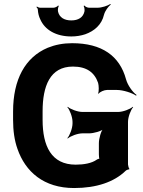

<svg xmlns="http://www.w3.org/2000/svg" viewBox="-20 -939 721 969"><path d="M362 -108C239 -108 195 -202 195 -334V-377C195 -504 232 -603 348 -603C418 -603 457 -573 475 -521C479 -508 480 -477 475 -468L478 -466C483 -475 506 -485 520 -485H570C601 -485 648 -470 667 -456L669 -460C650 -473 624 -509 616 -539C584 -657 494 -721 344 -721C299 -721 258 -713 221 -698C107 -650 46 -538 46 -376V-334C46 -279 53 -230 68 -188C108 -72 201 10 354 10C468 10 556 -21 613 -76C616 -80 628 -85 632 -84L633 -87C630 -89 626 -104 626 -109V-324C626 -348 640 -385 652 -398L650 -400C637 -388 600 -374 576 -374H396C372 -374 335 -388 322 -400L320 -398C332 -385 346 -348 346 -324V-316C346 -292 332 -255 320 -242L322 -240C335 -252 372 -266 396 -266H429C453 -266 493 -277 505 -290L503 -292C490 -280 479 -240 479 -216V-160C479 -154 480 -137 483 -134L486 -137C483 -140 472 -136 468 -133C443 -115 403 -108 362 -108ZM340 -836C304 -836 280 -851 273 -880C271 -888 273 -904 277 -909L273 -911C270 -906 258 -900 250 -900H182C177 -900 169 -904 166 -906L164 -903C167 -901 171 -895 171 -890C172 -873 176 -856 183 -842C206 -788 263 -755 340 -755C365 -755 389 -759 410 -766C455 -782 493 -813 505 -865C510 -884 527 -907 539 -916L537 -919C524 -910 493 -900 473 -900H429C421 -900 409 -906 406 -911L402 -909C406 -904 408 -888 406 -880C399 -851 375 -836 340 -836Z"/></svg>

Font: Asimov
Style: Edge
Weight: 500
Designer: Google
Version: Version 2.000980: 2014